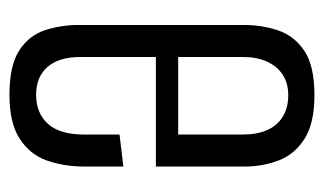

<svg xmlns="http://www.w3.org/2000/svg" viewBox="-156 -508 669 396"><g transform="rotate(-90 178.0 -310.5)"><path d="M179 4Q121 4 89 -16.5Q57 -37 44.5 -70Q32 -103 32 -140V-323H258V-478Q258 -523 237.5 -546.5Q217 -570 180 -570Q142 -570 120 -545.5Q98 -521 98 -471V-398L32 -390V-469Q32 -513 44.5 -548Q57 -583 89.5 -604Q122 -625 180 -625Q241 -625 272 -604.5Q303 -584 313.5 -551Q324 -518 324 -482V-141Q324 -105 313 -71.5Q302 -38 271 -17Q240 4 179 4ZM179 -50Q204 -50 221.5 -61.5Q239 -73 248.5 -94Q258 -115 258 -144V-277H98V-144Q98 -115 107 -94Q116 -73 134.5 -61.5Q153 -50 179 -50Z"/></g></svg>

Font: Smooch Sans Thin Medium
Style: Regular
Weight: 500
Version: Version 1.010